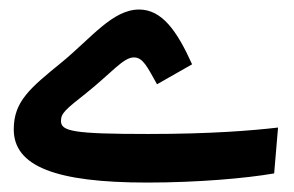

<svg xmlns="http://www.w3.org/2000/svg" viewBox="-20 -386 626 409"><path d="M293.5 2.9C401.4 2.9 504.9 -6.3 564 -16.6L572.3 -114.3C517.1 -107.9 429.7 -100.6 295.4 -100.6C135.3 -100.6 109.9 -106.4 109.9 -128.4C109.9 -145 119.6 -152.8 164.1 -188C217.3 -230.5 242.7 -263.7 265.1 -263.7C284.7 -263.7 293.5 -243.7 314.5 -206.5L389.2 -249C356.9 -320.8 324.7 -365.7 276.4 -365.7C219.7 -365.7 174.8 -305.2 110.4 -252.4C43.9 -198.2 9.3 -169.9 9.3 -110.4C9.3 -31.7 98.6 2.9 293.5 2.9Z"/></svg>

Font: CaskaydiaCove Nerd Font
Style: Regular
Weight: 400
Designer: Aaron Bell
Foundry: Saja Typeworks
Version: Version 2111.1;Nerd Fonts 2.3.3